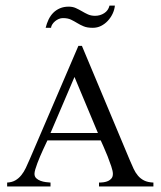

<svg xmlns="http://www.w3.org/2000/svg" viewBox="-20 -676 582 696"><path d="M338.9 0V-14.2Q347.2 -14.2 356 -15.4Q364.7 -16.6 372.1 -20Q379.4 -23.4 384.3 -29.5Q389.2 -35.6 389.2 -45.9Q389.2 -55.7 383.3 -73.2Q377.4 -90.8 370.1 -109.4Q362.8 -127.9 355.5 -144Q348.1 -160.2 345.2 -167H151.9Q149.9 -163.1 145.8 -154.1Q141.6 -145 136.2 -133.5Q130.9 -122.1 125.5 -109.4Q120.1 -96.7 115.5 -84.5Q110.8 -72.3 107.9 -62Q105 -51.8 105 -45.9Q105 -36.1 111.3 -30Q117.7 -23.9 127 -20.5Q136.2 -17.1 146 -15.9Q155.8 -14.6 163.1 -14.2V0H5.9V-14.2Q23.4 -15.1 35.6 -22.2Q47.9 -29.3 57.1 -40.8Q66.4 -52.2 73.5 -67.1Q80.6 -82 87.9 -99.1L264.2 -509.8H276.9L450.2 -96.2Q457.5 -79.1 464.1 -64.7Q470.7 -50.3 480 -39.3Q489.3 -28.3 502.4 -21.7Q515.6 -15.1 536.1 -14.2V0ZM250 -397 163.1 -193.8H335ZM396.5 -655.8Q395 -640.6 388.2 -626.2Q381.3 -611.8 370.6 -600.3Q359.9 -588.9 346.2 -582Q332.5 -575.2 316.4 -575.2Q295.9 -575.2 283.2 -580.6Q270.5 -585.9 259.8 -592.5Q249 -599.1 237.5 -604.7Q226.1 -610.4 208 -610.4Q200.2 -610.4 192.9 -607.2Q185.5 -604 179.7 -599.1Q173.8 -594.2 169.7 -587.9Q165.5 -581.5 165 -575.2H145.5Q149.4 -591.3 156.2 -605.5Q163.1 -619.6 173.3 -629.9Q183.6 -640.1 197.5 -646Q211.4 -651.9 229 -651.9Q243.7 -651.9 254.9 -646.7Q266.1 -641.6 276.9 -635.3Q287.6 -628.9 298.8 -623.8Q310.1 -618.7 324.7 -618.7Q342.8 -618.7 357.7 -628.2Q372.6 -637.7 377 -655.8Z"/></svg>

Font: Scheherazade
Style: Regular
Weight: 400
Designer: SIL International
Foundry: SIL International
Version: Version 2.100 (build 932/914)